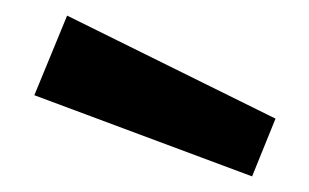

<svg xmlns="http://www.w3.org/2000/svg" viewBox="-20 -920 396 246"><path d="M24 -798 66 -900 333 -768 303 -694Z"/></svg>

Font: Karmilla
Style: Bold
Weight: 700
Designer: Jonathan Pinhorn
Version: Version 1.000